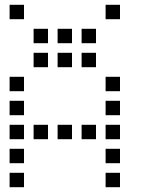

<svg xmlns="http://www.w3.org/2000/svg" viewBox="-20 -800 640 800"><path d="M21 -780Q20 -780 20 -780Q20 -780 20 -779V-721Q20 -720 20 -720Q20 -720 21 -720H79Q80 -720 80 -720Q80 -720 80 -721V-779Q80 -780 80 -780Q80 -780 79 -780ZM421 -780Q420 -780 420 -780Q420 -780 420 -779V-721Q420 -720 420 -720Q420 -720 421 -720H479Q480 -720 480 -720Q480 -720 480 -721V-779Q480 -780 480 -780Q480 -780 479 -780ZM121 -680Q120 -680 120 -680Q120 -680 120 -679V-621Q120 -620 120 -620Q120 -620 121 -620H179Q180 -620 180 -620Q180 -620 180 -621V-679Q180 -680 180 -680Q180 -680 179 -680ZM221 -680Q220 -680 220 -680Q220 -680 220 -679V-621Q220 -620 220 -620Q220 -620 221 -620H279Q280 -620 280 -620Q280 -620 280 -621V-679Q280 -680 280 -680Q280 -680 279 -680ZM321 -680Q320 -680 320 -680Q320 -680 320 -679V-621Q320 -620 320 -620Q320 -620 321 -620H379Q380 -620 380 -620Q380 -620 380 -621V-679Q380 -680 380 -680Q380 -680 379 -680ZM121 -580Q120 -580 120 -580Q120 -580 120 -579V-521Q120 -520 120 -520Q120 -520 121 -520H179Q180 -520 180 -520Q180 -520 180 -521V-579Q180 -580 180 -580Q180 -580 179 -580ZM221 -580Q220 -580 220 -580Q220 -580 220 -579V-521Q220 -520 220 -520Q220 -520 221 -520H279Q280 -520 280 -520Q280 -520 280 -521V-579Q280 -580 280 -580Q280 -580 279 -580ZM321 -580Q320 -580 320 -580Q320 -580 320 -579V-521Q320 -520 320 -520Q320 -520 321 -520H379Q380 -520 380 -520Q380 -520 380 -521V-579Q380 -580 380 -580Q380 -580 379 -580ZM21 -480Q20 -480 20 -480Q20 -480 20 -479V-421Q20 -420 20 -420Q20 -420 21 -420H79Q80 -420 80 -420Q80 -420 80 -421V-479Q80 -480 80 -480Q80 -480 79 -480ZM421 -480Q420 -480 420 -480Q420 -480 420 -479V-421Q420 -420 420 -420Q420 -420 421 -420H479Q480 -420 480 -420Q480 -420 480 -421V-479Q480 -480 480 -480Q480 -480 479 -480ZM21 -380Q20 -380 20 -380Q20 -380 20 -379V-321Q20 -320 20 -320Q20 -320 21 -320H79Q80 -320 80 -320Q80 -320 80 -321V-379Q80 -380 80 -380Q80 -380 79 -380ZM421 -380Q420 -380 420 -380Q420 -380 420 -379V-321Q420 -320 420 -320Q420 -320 421 -320H479Q480 -320 480 -320Q480 -320 480 -321V-379Q480 -380 480 -380Q480 -380 479 -380ZM21 -280Q20 -280 20 -280Q20 -280 20 -279V-221Q20 -220 20 -220Q20 -220 21 -220H79Q80 -220 80 -220Q80 -220 80 -221V-279Q80 -280 80 -280Q80 -280 79 -280ZM121 -280Q120 -280 120 -280Q120 -280 120 -279V-221Q120 -220 120 -220Q120 -220 121 -220H179Q180 -220 180 -220Q180 -220 180 -221V-279Q180 -280 180 -280Q180 -280 179 -280ZM221 -280Q220 -280 220 -280Q220 -280 220 -279V-221Q220 -220 220 -220Q220 -220 221 -220H279Q280 -220 280 -220Q280 -220 280 -221V-279Q280 -280 280 -280Q280 -280 279 -280ZM321 -280Q320 -280 320 -280Q320 -280 320 -279V-221Q320 -220 320 -220Q320 -220 321 -220H379Q380 -220 380 -220Q380 -220 380 -221V-279Q380 -280 380 -280Q380 -280 379 -280ZM421 -280Q420 -280 420 -280Q420 -280 420 -279V-221Q420 -220 420 -220Q420 -220 421 -220H479Q480 -220 480 -220Q480 -220 480 -221V-279Q480 -280 480 -280Q480 -280 479 -280ZM21 -180Q20 -180 20 -180Q20 -180 20 -179V-121Q20 -120 20 -120Q20 -120 21 -120H79Q80 -120 80 -120Q80 -120 80 -121V-179Q80 -180 80 -180Q80 -180 79 -180ZM421 -180Q420 -180 420 -180Q420 -180 420 -179V-121Q420 -120 420 -120Q420 -120 421 -120H479Q480 -120 480 -120Q480 -120 480 -121V-179Q480 -180 480 -180Q480 -180 479 -180ZM21 -80Q20 -80 20 -80Q20 -80 20 -79V-21Q20 -20 20 -20Q20 -20 21 -20H79Q80 -20 80 -20Q80 -20 80 -21V-79Q80 -80 80 -80Q80 -80 79 -80ZM421 -80Q420 -80 420 -80Q420 -80 420 -79V-21Q420 -20 420 -20Q420 -20 421 -20H479Q480 -20 480 -20Q480 -20 480 -21V-79Q480 -80 480 -80Q480 -80 479 -80Z"/></svg>

Font: Doto Medium
Style: Regular
Weight: 500
Monospace: yes
Version: Version 1.000